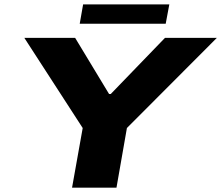

<svg xmlns="http://www.w3.org/2000/svg" viewBox="-20 -862 1016 882"><path d="M346.2 -752.9 361.8 -841.8H757.8L741.2 -752.9ZM311 0 359.9 -273.9 91.8 -688H325.2L481 -430.2H488.8L737.8 -688H976.1L563 -273.9L515.1 0Z"/></svg>

Font: Archivo Expanded ExtraBold
Style: Italic
Weight: 800
Width: 7
Italic angle: -10°
Designer: Hector Gatti
Foundry: Omnibus-Type
Version: Version 2.001